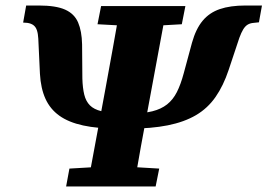

<svg xmlns="http://www.w3.org/2000/svg" viewBox="-20 -677 971 697"><path d="M409 -210Q335 -210 282 -221.5Q229 -233 195.5 -257Q162 -281 145 -318.5Q128 -356 125 -409L119 -537Q118 -555 114 -567Q110 -579 101.5 -585.5Q93 -592 79 -594L64 -595L75 -657H121Q183 -657 216.5 -642Q250 -627 263.5 -595.5Q277 -564 278 -516L279 -392Q280 -357 286 -333Q292 -309 306.5 -294.5Q321 -280 347.5 -273.5Q374 -267 414 -265ZM448 -210 453 -265Q501 -265 533 -273Q565 -281 586.5 -298Q608 -315 622 -342.5Q636 -370 647 -411L677 -522Q691 -572 715.5 -601.5Q740 -631 778 -644Q816 -657 871 -657H931L920 -596L901 -594Q888 -593 879 -587.5Q870 -582 863 -570.5Q856 -559 849 -540L810 -423Q791 -366 762.5 -325Q734 -284 691.5 -259Q649 -234 589 -222Q529 -210 448 -210ZM220 0 232 -65 369 -73H423L558 -65L545 0ZM297 0 363 -356Q376 -428 389.5 -501.5Q403 -575 416 -655H586L520 -299Q505 -219 491.5 -145Q478 -71 466 0ZM334 -589 347 -655H653L640 -589L517 -582H463Z"/></svg>

Font: Source Serif 4 ExtraBold
Style: Italic
Weight: 800
Italic angle: -12°
Designer: Frank Grießhammer
Foundry: Adobe Systems Incorporated
Version: Version 4.004;hotconv 1.0.116;makeotfexe 2.5.65601